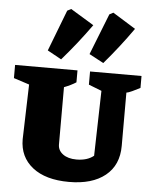

<svg xmlns="http://www.w3.org/2000/svg" viewBox="-57 -885 751 944"><g transform="rotate(5 318.0 -413.0)"><path d="M319 11Q203 11 138.5 -40Q74 -91 74 -178L82 -449L5 -474V-539H313V-480Q288 -464 254 -451V-168Q254 -139 279 -120.5Q304 -102 346 -102Q399 -102 431 -128L439 -449L375 -474V-539H629V-480Q610 -470 590.5 -461Q571 -452 562 -451V-188Q562 -93 497.5 -41Q433 11 319 11ZM159 -624 237 -827 256 -837 371 -767Q304 -673 228 -586ZM365 -624 445 -827 464 -837 577 -767Q544 -720 508.5 -674.5Q473 -629 436 -586Z"/></g></svg>

Font: Piazzolla SC ExtraBold
Style: Regular
Weight: 800
Designer: Juan Pablo del Peral
Foundry: Huerta Tipografica
Version: Version 1.330